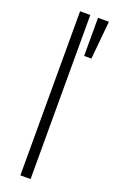

<svg xmlns="http://www.w3.org/2000/svg" viewBox="-144 -759 476 795"><g transform="rotate(20 94.5 -361.5)"><path d="M62 0V-723H107V0ZM141 -555V-723H189L173 -555Z"/></g></svg>

Font: Archivo Condensed Thin
Style: Regular
Weight: 250
Width: 3
Designer: Hector Gatti
Foundry: Omnibus-Type
Version: Version 2.001